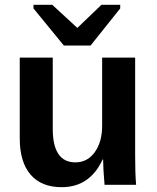

<svg xmlns="http://www.w3.org/2000/svg" viewBox="-20 -767 651 797"><path d="M62 -528H199V-232Q199 -93 293 -93Q343 -93 373.5 -135.5Q404 -178 404 -245V-528H541V-118Q541 -45 545 0H414Q408 -70 408 -105H406Q353 10 236 10Q152 10 107 -42Q62 -94 62 -193ZM479 -732 356 -578H245L119 -732V-747H197L300 -652H302L401 -747H479Z"/></svg>

Font: Libra Sans
Style: Bold
Weight: 700
Foundry: Context Ltd
Version: Version 1.000